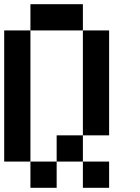

<svg xmlns="http://www.w3.org/2000/svg" viewBox="-20 -895 665 915"><path d="M0 -125V-750H125V-125ZM125 -125H250V0H125ZM125 -750V-875H375V-750ZM250 -125V-250H375V-125ZM375 -250V-750H500V-250ZM375 -125H500V0H375Z"/></svg>

Font: Galmuri7 Regular
Style: Regular
Weight: 400
Designer: Lee Minseo (quiple)
Version: Version 2.399;hotconv 1.1.1;makeotfexe 2.6.0 DEVELOPMENT